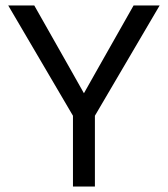

<svg xmlns="http://www.w3.org/2000/svg" viewBox="-20 -680 612 700"><path d="M562 -660 326 -258V0H246V-258L10 -660H105L233 -434L286 -340L339 -434L467 -660Z"/></svg>

Font: Work Sans
Style: Regular
Weight: 400
Designer: Wei Huang
Foundry: Wei Huang
Version: Version 2.006; ttfautohint (v1.8.1.43-b0c9)